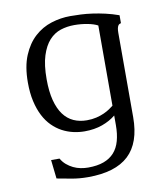

<svg xmlns="http://www.w3.org/2000/svg" viewBox="-83 -598 758 876"><g transform="rotate(-10 296.5 -160.0)"><path d="M312 -485.8Q278.8 -485.8 248.8 -476.1Q218.8 -466.3 195.8 -441.2Q172.9 -416 159.2 -373Q145.5 -330.1 145.5 -264.2Q145.5 -207 156.2 -166Q167 -125 186.3 -98.9Q205.6 -72.8 233.2 -60.3Q260.7 -47.9 294.4 -47.9Q318.4 -47.9 338.6 -52.7Q358.9 -57.6 374.5 -64.7Q390.1 -71.8 401.6 -79.6Q413.1 -87.4 420.4 -93.3V-464.8Q411.6 -469.7 399.4 -473.6Q387.2 -477.5 373 -480.2Q358.9 -482.9 343.3 -484.4Q327.6 -485.8 312 -485.8ZM301.3 -529.3Q325.2 -529.3 350.8 -528.1Q376.5 -526.9 404.3 -522.9Q432.1 -519 462.2 -512.2Q492.2 -505.4 523.9 -494.1V-457.5Q520 -456.5 516.6 -454.8Q513.2 -453.1 510.5 -448.7Q507.8 -444.3 506.1 -436.5Q504.4 -428.7 504.4 -415.5V-25.4Q504.4 93.3 442.9 150.9Q381.3 208.5 254.9 208.5Q213.4 208.5 178.5 201.9Q143.6 195.3 111.3 189.5L101.6 102.5H140.6Q150.4 119.6 164.3 131.3Q178.2 143.1 194.3 150.9Q210.4 158.7 228 162.1Q245.6 165.5 262.7 165.5Q305.2 165.5 335 154.5Q364.7 143.6 383.8 122.3Q402.8 101.1 411.6 69.3Q420.4 37.6 420.4 -3.4V-47.9Q394.5 -26.4 357.9 -13.2Q321.3 0 275.4 0Q249 0 222.7 -6.1Q196.3 -12.2 172.1 -25.1Q147.9 -38.1 127.2 -58.8Q106.4 -79.6 91.3 -108.9Q76.2 -138.2 67.4 -176.8Q58.6 -215.3 58.6 -264.2Q58.6 -337.9 79.8 -388.7Q101.1 -439.5 135.5 -470.7Q169.9 -502 213.4 -515.6Q256.8 -529.3 301.3 -529.3Z"/></g></svg>

Font: Arian AMU Serif
Style: Regular
Weight: 400
Designer: Ruben Hakobyan (Tarumian)
Foundry: Ruben Hakobyan (Tarumian)
Version: Version 1.002